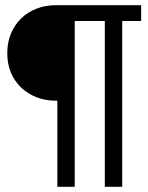

<svg xmlns="http://www.w3.org/2000/svg" viewBox="-20 -720 570 740"><path d="M384 -639H268V0H201V-332H194Q154 -332 120 -345.5Q86 -359 61 -383Q36 -407 22 -440.5Q8 -474 8 -515Q8 -556 22 -590Q36 -624 61 -648.5Q86 -673 120.5 -686.5Q155 -700 195 -700H524V-639H451V0H384Z"/></svg>

Font: TitilliumText22L 400 wt
Style: 400 wt
Weight: 400
Designer: Campivisivi
Foundry: Campivisivi
Version: 1.000